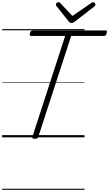

<svg xmlns="http://www.w3.org/2000/svg" viewBox="-20 -1258 1000 1759"><path d="M298 14Q271 14 277 -5L577 -929H267Q255 -929 252.5 -935Q250 -941 255 -955Q259 -969 265 -974Q271 -979 282 -979H945Q958 -979 959.5 -973Q961 -967 957 -954Q954 -940 948 -934.5Q942 -929 930 -929H632L331 -5Q328 5 321 9.5Q314 14 298 14ZM832 -1238Q841 -1238 847.5 -1230.5Q854 -1223 854 -1216Q854 -1210 852 -1206.5Q850 -1203 845 -1199L665 -1060Q655 -1053 648.5 -1050Q642 -1047 634 -1047Q627 -1047 621.5 -1050.5Q616 -1054 610 -1061L498 -1201Q495 -1206 493.5 -1210Q492 -1214 492 -1217Q492 -1227 501 -1232.5Q510 -1238 517 -1238Q524 -1238 527.5 -1235Q531 -1232 535 -1227L643 -1112L811 -1227Q819 -1232 823 -1235Q827 -1238 832 -1238ZM0 471H754V481H0ZM0 -20H754V0H0ZM0 -505H754V-500H0ZM0 -991H754V-981H0Z"/></svg>

Font: Playwrite IE Guides
Style: Regular
Weight: 400
Designer: Veronika Burian, José Scaglione
Foundry: TypeTogether
Version: Version 1.003